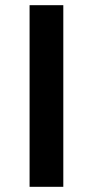

<svg xmlns="http://www.w3.org/2000/svg" viewBox="-20 -720 359 740"><path d="M94 0V-700H224V0Z"/></svg>

Font: Montserrat Thin SemiBold
Style: Regular
Weight: 600
Version: Version 9.000